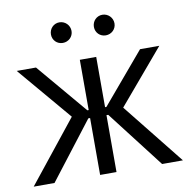

<svg xmlns="http://www.w3.org/2000/svg" viewBox="-79 -777 842 854"><g transform="rotate(-10 342.0 -350.0)"><path d="M438 -607C464 -607 485 -627 485 -653C485 -679 464 -700 438 -700C412 -700 392 -679 392 -653C392 -627 412 -607 438 -607ZM244 -607C270 -607 291 -627 291 -653C291 -679 270 -700 244 -700C218 -700 198 -679 198 -653C198 -627 218 -607 244 -607ZM305 0H379V-257H387L585 0H679L458 -277L664 -520H577L385 -293H379V-520H305V-293H299L107 -520H20L226 -277L5 0H99L297 -257H305Z"/></g></svg>

Font: Fixel Text Regular
Style: Regular
Weight: 400
Width: 4
Designer: AlfaBravo + MacPaw
Foundry: Kyrylo Tkachov, Marchela Mozhyna, Serhii Makarenko, Maria Weinstein, Zakhar Kryvoshyya
Version: Version 1.211